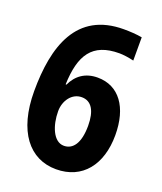

<svg xmlns="http://www.w3.org/2000/svg" viewBox="-136 -810 766 908"><g transform="rotate(20 247.0 -356.0)"><path d="M31 -302C31 -100 120 10 254 10C386 10 463 -88 463 -237C463 -377 400 -465 292 -465C231 -465 188 -435 164 -383H160C165 -532 213 -608 349 -608C369 -608 397 -604 422 -598V-715C395 -720 361 -722 330 -722C93 -722 31 -528 31 -302ZM251 -107C198 -107 170 -180 170 -252C170 -304 203 -352 253 -352C302 -352 327 -310 327 -235C327 -147 296 -107 251 -107Z"/></g></svg>

Font: Noto Sans Gujarati UI Condensed
Style: Bold
Weight: 700
Width: 3
Designer: Jelle Bosma - Monotype Design Team, Universal Thirst
Foundry: Monotype Imaging Inc.
Version: Version 2.106